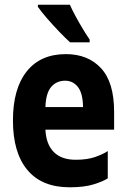

<svg xmlns="http://www.w3.org/2000/svg" viewBox="-20 -786 540 816"><path d="M276 10Q158 10 96.5 -63.5Q35 -137 35 -274Q35 -409 93.5 -482.5Q152 -556 260 -556Q354 -556 409.5 -496Q465 -436 465 -311V-235H173Q176 -173 208.5 -140Q241 -107 302 -107Q351 -107 385 -119Q419 -131 438 -144V-28Q418 -15 378 -2.5Q338 10 276 10ZM333 -331Q332 -390 311 -416.5Q290 -443 257 -443Q220 -443 197.5 -416.5Q175 -390 173 -331ZM278 -606Q260 -622 232.5 -650.5Q205 -679 179.5 -708.5Q154 -738 141 -757V-766H277Q286 -745 301.5 -716.5Q317 -688 333 -661.5Q349 -635 361 -618V-606Z"/></svg>

Font: Noto Sans Mono ExtraCondensed
Style: Bold
Weight: 700
Width: 2
Designer: Monotype Design Team
Foundry: Monotype Imaging Inc.
Version: Version 2.014